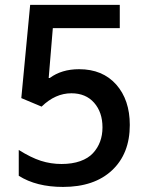

<svg xmlns="http://www.w3.org/2000/svg" viewBox="-20 -747 591 776"><path d="M234.7 8.5Q126.8 8.5 55.8 -36.6V-141Q104.8 -110.1 145.1 -97.1Q185.4 -84.2 228.7 -84.2Q271.7 -84.2 304.2 -95.7Q336.6 -107.2 355.8 -128Q375 -148.8 384.6 -174.9Q394.2 -201 394.2 -232.2Q394.2 -293.3 360.4 -331.7Q326.7 -370 268.5 -370Q203.5 -370 148.1 -316.1L66.1 -350.5L101.9 -727.3H464.1V-633.2H193.5L176.8 -431.8H181.1Q229 -467.3 299.7 -467.3Q394.5 -467.3 449.6 -405.4Q504.6 -343.4 504.6 -241.8Q504.6 -126.1 432.9 -58.8Q361.2 8.5 234.7 8.5Z"/></svg>

Font: TID UI Medium
Style: Regular
Weight: 500
Designer: The TID Project Authors
Foundry: Bakken & Bæck
Version: Version 1.001;hotconv 1.0.109;makeotfexe 2.5.65596